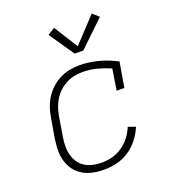

<svg xmlns="http://www.w3.org/2000/svg" viewBox="-140 -870 879 983"><g transform="rotate(-20 300.0 -378.5)"><path d="M261 8Q238 8 215.5 5Q193 2 172.5 -5.5Q152 -13 134.5 -25.5Q117 -38 104 -55Q91 -72 83 -92.5Q75 -113 72 -135Q69 -157 70.5 -180Q72 -203 75 -226L94 -336Q98 -363 107 -389Q116 -415 131.5 -439.5Q147 -464 169 -483.5Q191 -503 216.5 -515.5Q242 -528 269 -533Q296 -538 324 -538Q351 -538 377 -534Q403 -530 427.5 -523.5Q452 -517 475.5 -507.5Q499 -498 522 -486L499 -350H457L475 -465Q440 -480 402.5 -490Q365 -500 325 -500Q302 -500 279.5 -495.5Q257 -491 236 -480Q215 -469 197 -452.5Q179 -436 166.5 -416Q154 -396 146.5 -374Q139 -352 135 -329L117 -219Q113 -195 113 -170.5Q113 -146 119 -124Q125 -102 138 -83Q151 -64 170.5 -52Q190 -40 213.5 -35Q237 -30 261 -30Q289 -30 318 -37.5Q347 -45 372.5 -62.5Q398 -80 417 -104.5Q436 -129 447 -157L487 -143Q473 -109 450 -79.5Q427 -50 396 -29.5Q365 -9 330 -0.5Q295 8 261 8ZM320 -602 227 -738 266 -762 348 -632 472 -765 506 -735 367 -602Z"/></g></svg>

Font: Iosevka Curly Slab XLtEx
Style: Italic
Weight: 200
Width: 7
Italic angle: -9°
Monospace: yes
Designer: Belleve Invis
Foundry: Belleve Invis
Version: Version 11.1.0; ttfautohint (v1.8.3)